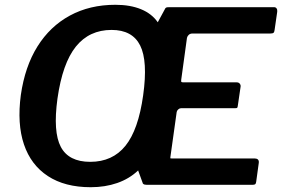

<svg xmlns="http://www.w3.org/2000/svg" viewBox="-20 -772 1178 802"><path d="M1045 -110Q1053 -110 1057.5 -105.5Q1062 -101 1061 -92L1050 -12Q1049 -5 1046 -2.5Q1043 0 1034 0H593Q588 0 584 -1Q580 -2 577 -5L557 -60Q520 -25 469.5 -7.5Q419 10 359 10Q251 10 180 -36.5Q109 -83 80 -169Q51 -255 67 -375Q84 -494 136.5 -578Q189 -662 272 -707Q355 -752 462 -752Q524 -752 569 -733.5Q614 -715 639 -679L671 -738Q674 -741 678 -741.5Q682 -742 687 -742H1125Q1132 -742 1135.5 -736.5Q1139 -731 1138 -723L1127 -647Q1126 -638 1122.5 -635Q1119 -632 1109 -632H784Q775 -632 769 -627Q763 -622 761 -614L737 -439Q736 -431 738 -429.5Q740 -428 747 -428H969Q977 -428 981.5 -422.5Q986 -417 985 -410L973 -328Q972 -323 970.5 -321.5Q969 -320 961 -320H736Q730 -320 724.5 -315Q719 -310 718 -304L692 -118Q691 -111 692 -110.5Q693 -110 699 -110H1045ZM357 -96Q450 -96 504 -163Q558 -230 578 -374Q598 -517 565.5 -582Q533 -647 446 -647Q353 -647 297 -577.5Q241 -508 220 -360Q201 -221 234 -158.5Q267 -96 357 -96Z"/></svg>

Font: Libre Franklin Thin SemiBold
Style: Italic
Weight: 600
Italic angle: -8°
Version: Version 3.000